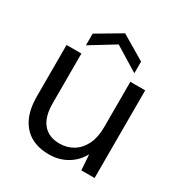

<svg xmlns="http://www.w3.org/2000/svg" viewBox="-165 -809 889 941"><g transform="rotate(30 279.5 -338.5)"><path d="M244 12Q186 12 143 -11.5Q100 -35 76 -83.5Q52 -132 52 -206V-496H136V-215Q136 -138 169 -99Q202 -60 263 -60Q306 -60 340 -81Q374 -102 393.5 -142Q413 -182 413 -239V-496H497V0H422L416 -86H415Q391 -41 346 -14.5Q301 12 244 12ZM135 -542V-608L272 -689L409 -608V-542L272 -626Z"/></g></svg>

Font: DM Sans 28pt
Style: Regular
Weight: 400
Version: Version 4.004;gftools[0.9.30]